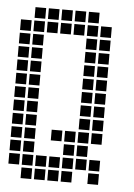

<svg xmlns="http://www.w3.org/2000/svg" viewBox="-49 -683 498 716"><g transform="rotate(5 200.0 -325.0)"><path d="M5 -595V-555H45V-595ZM5 -545V-505H45V-545ZM5 -495V-455H45V-495ZM5 -445V-405H45V-445ZM5 -395V-355H45V-395ZM5 -345V-305H45V-345ZM5 -295V-255H45V-295ZM5 -245V-205H45V-245ZM5 -195V-155H45V-195ZM5 -145V-105H45V-145ZM5 -95V-55H45V-95ZM55 -45V-5H95V-45ZM55 -95V-55H95V-95ZM55 -145V-105H95V-145ZM55 -195V-155H95V-195ZM55 -245V-205H95V-245ZM55 -295V-255H95V-295ZM55 -345V-305H95V-345ZM55 -395V-355H95V-395ZM55 -445V-405H95V-445ZM55 -495V-455H95V-495ZM55 -545V-505H95V-545ZM55 -595V-555H95V-595ZM55 -645V-605H95V-645ZM105 -595V-555H145V-595ZM155 -595V-555H195V-595ZM205 -595V-555H245V-595ZM205 -645V-605H245V-645ZM155 -645V-605H195V-645ZM105 -645V-605H145V-645ZM255 -645V-605H295V-645ZM255 -595V-555H295V-595ZM255 -545V-505H295V-545ZM255 -495V-455H295V-495ZM255 -445V-405H295V-445ZM255 -395V-355H295V-395ZM255 -345V-305H295V-345ZM255 -295V-255H295V-295ZM255 -245V-205H295V-245ZM255 -195V-155H295V-195ZM255 -145V-105H295V-145ZM255 -95V-55H295V-95ZM305 -95V-55H345V-95ZM305 -195V-155H345V-195ZM305 -245V-205H345V-245ZM305 -295V-255H345V-295ZM305 -345V-305H345V-345ZM305 -395V-355H345V-395ZM305 -445V-405H345V-445ZM305 -495V-455H345V-495ZM305 -545V-505H345V-545ZM305 -595V-555H345V-595ZM105 -95V-55H145V-95ZM205 -45V-5H245V-45ZM155 -45V-5H195V-45ZM105 -45V-5H145V-45ZM155 -95V-55H195V-95ZM205 -95V-55H245V-95ZM305 -45V-5H345V-45ZM205 -145V-105H245V-145ZM205 -195V-155H245V-195ZM155 -195V-155H195V-195Z"/></g></svg>

Font: Nose Transport 13 Square
Style: Regular
Weight: 400
Designer: Nico Rohrbach
Foundry: Nose
Version: Version 1.400;Glyphs 3.2.3 (3260)